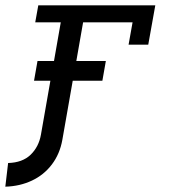

<svg xmlns="http://www.w3.org/2000/svg" viewBox="-26 -529 646 722"><path d="M457.5 -361 472.5 -445H286.5L261 -299.5H372L359 -225.5H247.5L208.5 -3.5Q199 50 169 89.5Q139 129 93.8 150.2Q48.5 171.5 -6 173L4.5 84Q58.5 82.5 89.2 52.8Q120 23 128 -23L163.5 -225.5H102L115 -299.5H177L202.5 -445H106.5L118 -509H558L531.5 -361Z"/></svg>

Font: JuliaMono Italic
Style: Regular
Weight: 400
Italic angle: -9°
Monospace: yes
Designer: cormullion
Foundry: corm
Version: Version 0.049; ttfautohint (v1.8.4)